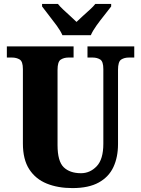

<svg xmlns="http://www.w3.org/2000/svg" viewBox="-20 -951 720 981"><path d="M350 10Q276 10 219 -13Q162 -36 129.5 -86Q97 -136 97 -218V-598Q97 -637 80.5 -647Q64 -657 41 -657H15V-714H356V-657H330Q307 -657 290.5 -646.5Q274 -636 274 -594V-210Q274 -127 305.5 -96.5Q337 -66 394 -66Q440 -66 474 -101.5Q508 -137 508 -217V-598Q508 -637 492 -647Q476 -657 453 -657H427V-714H666V-657H639Q615 -657 599 -646.5Q583 -636 583 -594V-215Q583 -148 559.5 -97.5Q536 -47 484.5 -18.5Q433 10 350 10ZM299 -771Q289 -794 269.5 -820.5Q250 -847 229.5 -873Q209 -899 195 -918V-931H276Q285 -919 302.5 -902.5Q320 -886 339 -869Q358 -852 371 -839Q384 -852 403 -869Q422 -886 440 -902.5Q458 -919 467 -931H548V-918Q534 -899 513 -873Q492 -847 473 -820.5Q454 -794 444 -771Z"/></svg>

Font: Noto Serif Condensed Black
Style: Regular
Weight: 900
Width: 3
Designer: Monotype Design Team
Foundry: Monotype Imaging Inc.
Version: Version 2.015; ttfautohint (v1.8.4.7-5d5b)